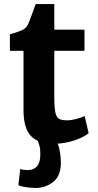

<svg xmlns="http://www.w3.org/2000/svg" viewBox="-20 -704 484 951"><path d="M246.5 8Q170 8 133.2 -30.5Q96.5 -69 96.5 -158.5V-452.5H29V-534Q66 -544.5 88 -554Q110 -563.5 120.5 -587Q127.5 -604 137.2 -630.2Q147 -656.5 157 -684H249V-557H398.5V-452.5H249V-223Q249 -170 254.5 -145.8Q260 -121.5 273.5 -114.8Q287 -108 312.5 -108Q332 -108 359 -115Q386 -122 399 -130L419 -44.5Q405.5 -32.5 378.5 -20.2Q351.5 -8 317 0Q282.5 8 246.5 8ZM71 213 80.5 132.5Q87 136 97 137.2Q107 138.5 119 138.5Q145 138.5 162 120.8Q179 103 179.5 65.5Q180.5 35 175 16.5Q169.5 -2 163 -15L226.5 -17L251 -15Q267 0.5 274.2 35.2Q281.5 70 281.5 105.5Q280.5 168.5 242.8 197.8Q205 227 156.5 227Q135 227 107.8 223Q80.5 219 71 213Z"/></svg>

Font: Merriweather Sans
Style: Bold
Weight: 700
Designer: Eben Sorkin
Foundry: Eben Sorkin
Version: Version 1.008; ttfautohint (v1.7.19-72a1) -l 8 -r 50 -G 200 